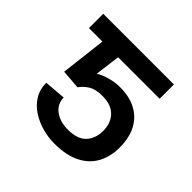

<svg xmlns="http://www.w3.org/2000/svg" viewBox="-140 -668 816 816"><g transform="rotate(45 268.5 -259.5)"><path d="M186 -230 99.1 -236.8 133.8 -528.3H467.3V-442.4H217.8L203.1 -328.6Q219.7 -339.8 249 -348.6Q278.3 -357.4 306.2 -358.4Q366.2 -359.9 408.2 -338.4Q450.2 -316.9 472.2 -275.4Q494.1 -233.9 494.1 -175.3Q494.1 -124 472.9 -82.3Q451.7 -40.5 405.3 -15.9Q358.9 8.8 284.2 8.8Q249.5 8.8 213.4 -1Q177.2 -10.7 146.7 -30.3Q116.2 -49.8 97.4 -79.8Q78.6 -109.9 78.6 -149.9L175.3 -157.7Q175.8 -119.1 206.5 -96.4Q237.3 -73.7 284.2 -73.7Q342.3 -73.7 368.4 -102.5Q394.5 -131.3 394.5 -176.3Q394.5 -222.2 367.4 -250.7Q340.3 -279.3 286.6 -279.3Q246.1 -279.3 222.9 -264.6Q199.7 -250 186 -230ZM190.4 -528.3V-442.4H42.5V-528.3Z"/></g></svg>

Font: Inter 18pt
Style: Regular
Weight: 400
Designer: Rasmus Andersson
Foundry: rsms
Version: Version 4.001;git-66647c0bb